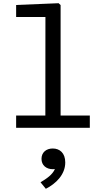

<svg xmlns="http://www.w3.org/2000/svg" viewBox="-20 -796 660 1196"><path d="M80.5 0H539.5V-76.5H357.5V-764.5L345 -776L80.5 -765V-690H263L262.5 -76.5H80.5ZM309.5 258C313.5 258 317.5 257.5 322 257C306.5 292.5 271.5 316 232.5 339.5L265.5 380C327.5 348.5 386.5 292 386.5 216C386.5 156.5 351.5 129 308.5 129C269 129 238.5 152.5 238.5 193.5C238.5 233.5 268 258 309.5 258Z"/></svg>

Font: Monaspace Neon
Style: Regular
Weight: 400
Designer: Riley Cran & the Lettermatic Team
Foundry: Lettermatic
Version: Version 1.200 (Monaspace Neon)